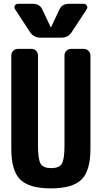

<svg xmlns="http://www.w3.org/2000/svg" viewBox="-20 -990 540 1019"><path d="M424.8 -730.5Q439.5 -730.5 449.7 -720.2Q460 -710 460 -695.3V-200.2Q460 -84 412.6 -37.1Q365.2 9.8 250 9.8Q134.8 9.8 87.4 -37.1Q40 -84 40 -200.2V-695.3Q40 -710 49.8 -720.2Q59.6 -730.5 75.2 -730.5H147.5Q162.1 -730.5 171.9 -720.2Q181.6 -710 181.6 -695.3V-219.7Q181.6 -143.6 195.8 -120.6Q210 -97.7 252 -97.7Q293.9 -97.7 308.1 -120.6Q322.3 -143.6 322.3 -219.7V-695.3Q322.3 -710 332 -720.2Q341.8 -730.5 357.4 -730.5ZM344.7 -969.7H424.8Q435.5 -969.7 440.9 -960.4Q446.3 -951.2 440.4 -941.4L360.4 -819.3Q341.8 -790 304.7 -790H195.3Q159.2 -790 139.6 -819.3L59.6 -941.4Q53.7 -951.2 59.1 -960.4Q64.5 -969.7 75.2 -969.7H155.3Q191.4 -969.7 205.1 -938.5L249 -845.7Q249 -844.7 250 -844.7Q251 -844.7 251 -845.7L294.9 -938.5Q308.6 -969.7 344.7 -969.7Z"/></svg>

Font: Rounded-L Mgen+ 1mn bold
Style: Bold
Weight: 700
Designer: [Source Han Sans]
Ryoko NISHIZUKA  (kana & ideographs); Paul D. Hunt (Latin, Greek & Cyrillic); Wenlong ZHANG  (bopomofo
Version: Version 1.059.20150602